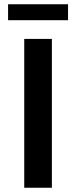

<svg xmlns="http://www.w3.org/2000/svg" viewBox="-20 -883 359 903"><path d="M94 0V-700H224V0ZM18 -788V-863H300V-788Z"/></svg>

Font: MOST Montserrat SemiBold
Style: Regular
Weight: 600
Designer: Julieta Ulanovsky
Foundry: Julieta Ulanovsky
Version: Version 8.000;March 11, 2024;FontCreator 15.0.0.2926 64-bit